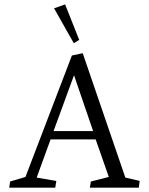

<svg xmlns="http://www.w3.org/2000/svg" viewBox="-20 -864 687 884"><path d="M319.8 -665 344.7 -680.2 279.8 -843.8 229 -825.7ZM234.4 0 239.3 -30.8 148.9 -46.4 212.9 -222.2H420.4L481 -49.3L398.4 -28.3L393.6 0H619.1L623 -31.2L557.1 -46.4L360.8 -619.1L311 -608.4L97.2 -49.3L26.4 -28.3L22.5 0ZM320.8 -517.6 408.7 -260.7H226.6Z"/></svg>

Font: Neuton Light
Style: Regular
Weight: 300
Designer: Brian M Zick
Foundry: Brian M Zick
Version: Version 1.560